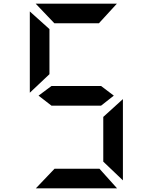

<svg xmlns="http://www.w3.org/2000/svg" viewBox="-20 -823 840 1056"><path d="M177 213 280 105H527L624 213ZM656 169 548 66V-180L656 -278ZM263 -242Q228 -270 192 -297L263 -350H536L606 -297L536 -242ZM176 -803H623L524 -695H279ZM144 -313V-760L252 -663V-415Z"/></svg>

Font: Digital Numbers
Style: Regular
Weight: 400
Version: Version 001.102